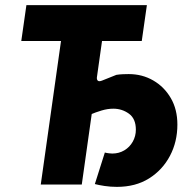

<svg xmlns="http://www.w3.org/2000/svg" viewBox="-20 -720 729 749"><path d="M436 9Q411 9 388 5.5Q365 2 350 -2L389 -125Q396 -123 405 -122Q414 -121 418 -121Q444 -121 465 -133.5Q486 -146 498 -167.5Q510 -189 510 -214Q510 -257 483 -276.5Q456 -296 422 -296Q400 -296 376.5 -289Q353 -282 332 -273L358 -419Q357 -409 362 -405Q367 -401 379 -406L434 -428Q447 -430 459.5 -430.5Q472 -431 482 -431Q535 -431 578 -406Q621 -381 646.5 -337Q672 -293 672 -234Q672 -167 643 -112Q614 -57 561.5 -24Q509 9 436 9ZM139 0 218 -560H63L83 -700H553L533 -560H378L299 0Z"/></svg>

Font: Finlandica
Style: Italic
Weight: 400
Italic angle: -8°
Designer: Niklas Ekholm, Juho Hiilivirta, Jaakko Suomalainen
Foundry: Helsinki Type Studio
Version: Version 1.064